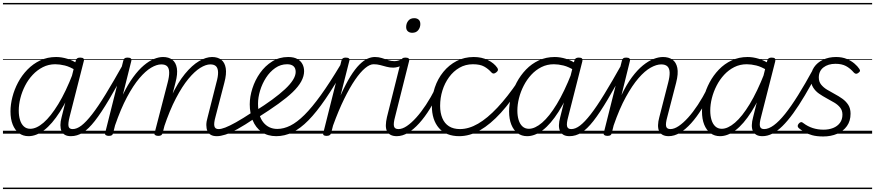

<svg xmlns="http://www.w3.org/2000/svg" viewBox="-20 -905 5925 1300"><path d="M173 17Q136 17 108.5 -3.5Q81 -24 66 -61.5Q51 -99 51 -151Q51 -197 64 -248Q77 -299 102.5 -347Q128 -395 166 -434Q204 -473 252.5 -496Q301 -519 360 -519Q397 -519 436 -507Q475 -495 508 -472L497 -426Q454 -453 419 -461.5Q384 -470 354 -470Q309 -470 270.5 -450.5Q232 -431 201.5 -398.5Q171 -366 150 -325Q129 -284 118 -240.5Q107 -197 107 -156Q107 -121 115.5 -93Q124 -65 141.5 -49Q159 -33 185 -33Q227 -33 275 -74.5Q323 -116 374.5 -200Q426 -284 474 -409L492 -365Q440 -233 386 -148.5Q332 -64 278.5 -23.5Q225 17 173 17ZM460 17Q435 17 419.5 8Q404 -1 396.5 -17.5Q389 -34 389 -58Q389 -82 397 -111L493 -495Q496 -506 503 -510.5Q510 -515 523 -515Q540 -515 545.5 -508.5Q551 -502 547 -490L451 -113Q440 -69 444 -50Q448 -31 472 -31Q482 -31 486.5 -23.5Q491 -16 489.5 -7Q488 2 481 9.5Q474 17 460 17ZM0 365H622V375H0ZM0 -20H622V0H0ZM0 -505H622V-500H0ZM0 -885H622V-875H0Z M460 17Q449 17 444 9.5Q439 2 440 -7Q441 -16 449.5 -23.5Q458 -31 472 -31Q500 -31 531.5 -55Q563 -79 603.5 -131Q644 -183 696 -268Q748 -353 817 -476Q822 -486 831 -485.5Q840 -485 846 -478Q852 -471 847 -461Q774 -325 719.5 -233Q665 -141 622 -86Q579 -31 540.5 -7Q502 17 460 17ZM622 365V375ZM622 -20V0ZM622 -505V-500ZM622 -885V-875Z M1448 17Q1423 17 1407.5 8Q1392 -1 1384.5 -18Q1377 -35 1377 -58.5Q1377 -82 1386 -112L1445 -345Q1457 -387 1456.5 -414.5Q1456 -442 1443.5 -455.5Q1431 -469 1404 -469Q1374 -469 1336 -445.5Q1298 -422 1256 -371.5Q1214 -321 1171.5 -240Q1129 -159 1090 -43H1067Q1099 -166 1141.5 -256Q1184 -346 1232 -404.5Q1280 -463 1327.5 -491Q1375 -519 1416 -519Q1454 -519 1478 -500.5Q1502 -482 1508.5 -443.5Q1515 -405 1499 -345L1439 -114Q1427 -71 1431.5 -51Q1436 -31 1460 -31Q1470 -31 1474.5 -23.5Q1479 -16 1477.5 -7Q1476 2 1469 9.5Q1462 17 1448 17ZM716 15Q704 15 696.5 10Q689 5 692 -5L815 -495Q818 -506 824 -510.5Q830 -515 844 -515Q860 -515 866 -509Q872 -503 869 -492L812 -264Q846 -334 882 -383Q918 -432 953.5 -462Q989 -492 1022 -505.5Q1055 -519 1084 -519Q1122 -519 1146.5 -500.5Q1171 -482 1177.5 -443.5Q1184 -405 1168 -345L1081 -4Q1078 6 1071.5 10.5Q1065 15 1051 15Q1039 15 1031 10Q1023 5 1027 -5L1115 -345Q1126 -387 1125.5 -414.5Q1125 -442 1112.5 -455.5Q1100 -469 1072 -469Q1041 -469 1003 -446.5Q965 -424 923.5 -375Q882 -326 840 -247.5Q798 -169 759 -56L746 -4Q744 6 737.5 10.5Q731 15 716 15ZM622 365H1611V375H622ZM622 -20H1611V0H622ZM622 -505H1611V-500H622ZM622 -885H1611V-875H622Z M1449 17Q1438 17 1433 9.5Q1428 2 1429 -7Q1430 -16 1438.5 -23.5Q1447 -31 1461 -31Q1478 -31 1505.5 -41.5Q1533 -52 1578 -77Q1623 -102 1691 -147Q1699 -152 1706 -149Q1713 -146 1717 -138.5Q1721 -131 1719.5 -121.5Q1718 -112 1708 -106Q1637 -58 1588 -31Q1539 -4 1506 6.5Q1473 17 1449 17ZM1611 365V375ZM1611 -20V0ZM1611 -505V-500ZM1611 -885V-875Z M1706 -152Q1772 -193 1823 -230.5Q1874 -268 1909.5 -301Q1945 -334 1963.5 -363.5Q1982 -393 1982 -418Q1982 -444 1967 -457Q1952 -470 1924 -470Q1880 -470 1843.5 -444.5Q1807 -419 1781 -378.5Q1755 -338 1741 -291.5Q1727 -245 1727 -203Q1727 -162 1736 -130.5Q1745 -99 1762.5 -77Q1780 -55 1804 -43.5Q1828 -32 1858 -32Q1867 -32 1871 -24.5Q1875 -17 1873.5 -7.5Q1872 2 1866 9.5Q1860 17 1851 17Q1791 17 1751 -12Q1711 -41 1691 -90Q1671 -139 1671 -199Q1671 -250 1689 -306.5Q1707 -363 1741 -411Q1775 -459 1823 -489Q1871 -519 1931 -519Q1970 -519 1993.5 -505.5Q2017 -492 2028 -470.5Q2039 -449 2039 -423Q2039 -389 2019.5 -353.5Q2000 -318 1961.5 -281Q1923 -244 1864.5 -202Q1806 -160 1727 -110ZM1611 365H2099V375H1611ZM1611 -20H2099V0H1611ZM1611 -505H2099V-500H1611ZM1611 -885H2099V-875H1611Z M1850 17Q1841 17 1837 9.5Q1833 2 1834 -7.5Q1835 -17 1841 -24.5Q1847 -32 1857 -32Q1901 -32 1946 -54.5Q1991 -77 2041.5 -127Q2092 -177 2152.5 -261Q2213 -345 2286 -467Q2290 -475 2299 -473Q2308 -471 2314 -464Q2320 -457 2315 -448Q2244 -323 2183.5 -234.5Q2123 -146 2068.5 -90.5Q2014 -35 1960.5 -9Q1907 17 1850 17ZM2098 365V375ZM2098 -20V0ZM2098 -505V-500ZM2098 -885V-875Z M2191 15Q2178 15 2172 10.5Q2166 6 2169 -5L2292 -495Q2295 -506 2301.5 -510.5Q2308 -515 2321 -515Q2337 -515 2343 -509Q2349 -503 2345 -492L2286 -259Q2321 -337 2352.5 -387.5Q2384 -438 2413 -467Q2442 -496 2468 -507.5Q2494 -519 2518 -519Q2530 -519 2534.5 -511.5Q2539 -504 2537 -494Q2535 -484 2528 -477Q2521 -470 2509 -470Q2484 -470 2452 -443.5Q2420 -417 2384 -364.5Q2348 -312 2310 -234.5Q2272 -157 2235 -55L2222 -4Q2219 6 2211.5 10.5Q2204 15 2191 15ZM2099 365H2503V375H2099ZM2099 -20H2503V0H2099ZM2099 -505H2503V-500H2099ZM2099 -885H2503V-875H2099Z M2643 -447Q2619 -447 2597 -453Q2575 -459 2554 -464.5Q2533 -470 2510 -470Q2500 -470 2495.5 -477Q2491 -484 2491.5 -494Q2492 -504 2499 -511.5Q2506 -519 2518 -519Q2544 -519 2565.5 -512Q2587 -505 2608 -498Q2629 -491 2650 -491Q2663 -491 2676 -494.5Q2689 -498 2704 -504Q2712 -508 2718.5 -502Q2725 -496 2726 -487.5Q2727 -479 2717 -472Q2696 -458 2677 -452.5Q2658 -447 2643 -447ZM2503 365V375ZM2503 -20V0ZM2503 -505V-500ZM2503 -885V-875Z M2667 17Q2641 17 2624.5 8Q2608 -1 2600 -17.5Q2592 -34 2592.5 -58Q2593 -82 2600 -112L2696 -495Q2699 -506 2705.5 -510.5Q2712 -515 2725 -515Q2741 -515 2747 -509Q2753 -503 2750 -492L2655 -114Q2643 -70 2647.5 -50.5Q2652 -31 2678 -31Q2689 -31 2693.5 -23.5Q2698 -16 2696.5 -7Q2695 2 2687.5 9.5Q2680 17 2667 17ZM2771 -683Q2753 -683 2741.5 -693Q2730 -703 2730 -722Q2730 -746 2744 -764Q2758 -782 2785 -782Q2803 -782 2814.5 -772Q2826 -762 2826 -742Q2826 -719 2812 -701Q2798 -683 2771 -683ZM2503 365H2828V375H2503ZM2503 -20H2828V0H2503ZM2503 -505H2828V-500H2503ZM2503 -885H2828V-875H2503Z M2666 17Q2655 17 2650 9.5Q2645 2 2646 -7Q2647 -16 2655.5 -23.5Q2664 -31 2678 -31Q2704 -31 2734.5 -51.5Q2765 -72 2798 -108.5Q2831 -145 2864 -195Q2897 -245 2928 -306Q2933 -315 2941.5 -314.5Q2950 -314 2956 -307.5Q2962 -301 2958 -292Q2926 -225 2891 -168.5Q2856 -112 2818.5 -70.5Q2781 -29 2743 -6Q2705 17 2666 17ZM2828 365V375ZM2828 -20V0ZM2828 -505V-500ZM2828 -885V-875Z M3090 17Q3000 17 2952 -38Q2904 -93 2904 -189Q2904 -253 2924 -312.5Q2944 -372 2982 -418.5Q3020 -465 3072 -492Q3124 -519 3188 -519Q3241 -519 3283 -498.5Q3325 -478 3347 -446Q3353 -437 3351.5 -430Q3350 -423 3340 -415Q3330 -407 3322 -407Q3314 -407 3307 -415Q3286 -439 3258 -454.5Q3230 -470 3182 -470Q3132 -470 3091 -446.5Q3050 -423 3020.5 -382.5Q2991 -342 2975.5 -292Q2960 -242 2960 -188Q2960 -141 2975 -105Q2990 -69 3020 -50Q3050 -31 3095 -31Q3106 -31 3110.5 -23.5Q3115 -16 3114.5 -6.5Q3114 3 3107.5 10Q3101 17 3090 17ZM2828 365H3363V375H2828ZM2828 -20H3363V0H2828ZM2828 -505H3363V-500H2828ZM2828 -885H3363V-875H2828Z M3089 17Q3080 17 3075.5 10Q3071 3 3071.5 -6.5Q3072 -16 3078 -23.5Q3084 -31 3094 -31Q3154 -31 3217 -67.5Q3280 -104 3348 -176.5Q3416 -249 3488 -355Q3494 -363 3502.5 -360.5Q3511 -358 3516 -351Q3521 -344 3516 -336Q3443 -220 3371.5 -141.5Q3300 -63 3230 -23Q3160 17 3089 17ZM3363 365V375ZM3363 -20V0ZM3363 -505V-500ZM3363 -885V-875Z M3549 17Q3512 17 3484.5 -3.5Q3457 -24 3442 -61.5Q3427 -99 3427 -151Q3427 -197 3440 -248Q3453 -299 3478.5 -347Q3504 -395 3541.5 -434Q3579 -473 3628 -496Q3677 -519 3736 -519Q3773 -519 3811.5 -507Q3850 -495 3884 -472L3873 -426Q3830 -453 3795 -461.5Q3760 -470 3730 -470Q3684 -470 3645.5 -450.5Q3607 -431 3577 -398.5Q3547 -366 3526 -325Q3505 -284 3494 -240.5Q3483 -197 3483 -156Q3483 -121 3491.5 -93Q3500 -65 3517.5 -49Q3535 -33 3561 -33Q3602 -33 3650.5 -74.5Q3699 -116 3750 -200Q3801 -284 3850 -409L3868 -365Q3816 -233 3762 -148.5Q3708 -64 3654.5 -23.5Q3601 17 3549 17ZM3836 17Q3811 17 3795.5 8Q3780 -1 3772 -17.5Q3764 -34 3764.5 -58Q3765 -82 3773 -111L3869 -495Q3872 -506 3879 -510.5Q3886 -515 3899 -515Q3916 -515 3921 -508.5Q3926 -502 3923 -490L3827 -113Q3815 -69 3819.5 -50Q3824 -31 3848 -31Q3858 -31 3862.5 -23.5Q3867 -16 3865.5 -7Q3864 2 3857 9.5Q3850 17 3836 17ZM3363 365H3998V375H3363ZM3363 -20H3998V0H3363ZM3363 -505H3998V-500H3363ZM3363 -885H3998V-875H3363Z M3836 17Q3825 17 3820 9.5Q3815 2 3816 -7Q3817 -16 3825.5 -23.5Q3834 -31 3848 -31Q3876 -31 3907.5 -55Q3939 -79 3979.5 -131Q4020 -183 4072 -268Q4124 -353 4193 -476Q4198 -486 4207 -485.5Q4216 -485 4222 -478Q4228 -471 4223 -461Q4150 -325 4095.5 -233Q4041 -141 3998 -86Q3955 -31 3916.5 -7Q3878 17 3836 17ZM3998 365V375ZM3998 -20V0ZM3998 -505V-500ZM3998 -885V-875Z M4508 17Q4483 17 4466.5 8Q4450 -1 4442.5 -17.5Q4435 -34 4435.5 -58Q4436 -82 4444 -111L4504 -345Q4515 -387 4514 -414.5Q4513 -442 4499 -455.5Q4485 -469 4457 -469Q4425 -469 4385.5 -447Q4346 -425 4303.5 -376Q4261 -327 4217.5 -248Q4174 -169 4135 -56L4122 -4Q4120 6 4113.5 10.5Q4107 15 4092 15Q4080 15 4072.5 10Q4065 5 4068 -5L4191 -495Q4194 -506 4200 -510.5Q4206 -515 4220 -515Q4236 -515 4242 -509Q4248 -503 4245 -492L4188 -261Q4222 -333 4259 -382.5Q4296 -432 4333 -462Q4370 -492 4404.5 -505.5Q4439 -519 4469 -519Q4507 -519 4532.5 -501.5Q4558 -484 4566 -445.5Q4574 -407 4558 -345L4498 -113Q4486 -70 4490 -50.5Q4494 -31 4520 -31Q4530 -31 4534 -23.5Q4538 -16 4537 -7Q4536 2 4528.5 9.5Q4521 17 4508 17ZM3998 365H4669V375H3998ZM3998 -20H4669V0H3998ZM3998 -505H4669V-500H3998ZM3998 -885H4669V-875H3998Z M4507 17Q4496 17 4491 9.5Q4486 2 4487 -7Q4488 -16 4496.5 -23.5Q4505 -31 4519 -31Q4545 -31 4575.5 -51.5Q4606 -72 4639 -108.5Q4672 -145 4705 -195Q4738 -245 4769 -306Q4774 -315 4782.5 -314.5Q4791 -314 4797 -307.5Q4803 -301 4799 -292Q4767 -225 4732 -168.5Q4697 -112 4659.5 -70.5Q4622 -29 4584 -6Q4546 17 4507 17ZM4669 365V375ZM4669 -20V0ZM4669 -505V-500ZM4669 -885V-875Z M4855 17Q4818 17 4790.5 -3.5Q4763 -24 4748 -61.5Q4733 -99 4733 -151Q4733 -197 4746 -248Q4759 -299 4784.5 -347Q4810 -395 4847.5 -434Q4885 -473 4934 -496Q4983 -519 5042 -519Q5079 -519 5117.5 -507Q5156 -495 5190 -472L5179 -426Q5136 -453 5101 -461.5Q5066 -470 5036 -470Q4990 -470 4951.5 -450.5Q4913 -431 4883 -398.5Q4853 -366 4832 -325Q4811 -284 4800 -240.5Q4789 -197 4789 -156Q4789 -121 4797.5 -93Q4806 -65 4823.5 -49Q4841 -33 4867 -33Q4908 -33 4956.5 -74.5Q5005 -116 5056 -200Q5107 -284 5156 -409L5174 -365Q5122 -233 5068 -148.5Q5014 -64 4960.5 -23.5Q4907 17 4855 17ZM5142 17Q5117 17 5101.5 8Q5086 -1 5078 -17.5Q5070 -34 5070.5 -58Q5071 -82 5079 -111L5175 -495Q5178 -506 5185 -510.5Q5192 -515 5205 -515Q5222 -515 5227 -508.5Q5232 -502 5229 -490L5133 -113Q5121 -69 5125.5 -50Q5130 -31 5154 -31Q5164 -31 5168.5 -23.5Q5173 -16 5171.5 -7Q5170 2 5163 9.5Q5156 17 5142 17ZM4669 365H5304V375H4669ZM4669 -20H5304V0H4669ZM4669 -505H5304V-500H4669ZM4669 -885H5304V-875H4669Z M5142 17Q5131 17 5126.5 9.5Q5122 2 5123.5 -7Q5125 -16 5133 -23.5Q5141 -31 5154 -31Q5184 -31 5219.5 -57Q5255 -83 5295.5 -133.5Q5336 -184 5383.5 -260Q5431 -336 5485 -435Q5491 -446 5500.5 -444.5Q5510 -443 5516.5 -435Q5523 -427 5518 -417Q5471 -329 5429.5 -259Q5388 -189 5350.5 -137.5Q5313 -86 5278 -51.5Q5243 -17 5209.5 0Q5176 17 5142 17ZM5304 365H5354V375H5304ZM5304 -20H5354V0H5304ZM5304 -505H5354V-500H5304ZM5304 -885H5354V-875H5304Z M5554 19Q5510 19 5479 10.5Q5448 2 5426.5 -11Q5405 -24 5389 -37Q5381 -44 5381 -52Q5381 -60 5389 -69Q5396 -77 5403.5 -78Q5411 -79 5420 -71Q5449 -49 5483 -38Q5517 -27 5556 -27Q5592 -27 5621 -38.5Q5650 -50 5667 -73Q5684 -96 5684 -129Q5684 -157 5668.5 -176.5Q5653 -196 5628.5 -210.5Q5604 -225 5577 -239.5Q5550 -254 5525.5 -271Q5501 -288 5485.5 -313Q5470 -338 5470 -374Q5470 -418 5492 -450Q5514 -482 5552.5 -500.5Q5591 -519 5641 -519Q5682 -519 5713 -506Q5744 -493 5765.5 -474.5Q5787 -456 5798 -439Q5804 -430 5803 -424.5Q5802 -419 5791 -411Q5783 -405 5776 -405.5Q5769 -406 5762 -413Q5736 -443 5707.5 -458Q5679 -473 5637 -473Q5587 -473 5555.5 -448.5Q5524 -424 5524 -380Q5524 -352 5539.5 -332.5Q5555 -313 5579.5 -298Q5604 -283 5631.5 -268.5Q5659 -254 5683.5 -236.5Q5708 -219 5723.5 -195Q5739 -171 5739 -135Q5739 -86 5714.5 -51.5Q5690 -17 5648 1Q5606 19 5554 19ZM5354 365H5885V375H5354ZM5354 -20H5885V0H5354ZM5354 -505H5885V-500H5354ZM5354 -885H5885V-875H5354Z"/></svg>

Font: Playwrite IS Guides
Style: Regular
Weight: 400
Designer: Veronika Burian, José Scaglione
Foundry: TypeTogether
Version: Version 1.003